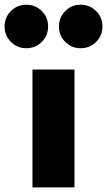

<svg xmlns="http://www.w3.org/2000/svg" viewBox="-57 -814 465 834"><path d="M84 0H266.5V-512H84ZM293.5 -604.5Q333 -604.5 360.5 -632Q388 -659.5 388 -699Q388 -738.5 360.5 -766Q333 -793.5 293.5 -793.5Q254 -793.5 226.5 -766Q199 -738.5 199 -699Q199 -659.5 226.5 -632Q254 -604.5 293.5 -604.5ZM57.5 -604.5Q97 -604.5 124.5 -632Q152 -659.5 152 -699Q152 -738.5 124.5 -766Q97 -793.5 57.5 -793.5Q18 -793.5 -9.5 -766Q-37 -738.5 -37 -699Q-37 -659.5 -9.5 -632Q18 -604.5 57.5 -604.5Z"/></svg>

Font: Spartan ExtraBold
Style: Regular
Weight: 800
Designer: Matt Bailey, Mirko Velimirovic
Foundry: Matt Bailey
Version: Version 1.003; ttfautohint (v1.8.3)